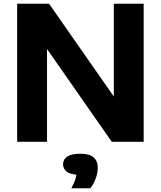

<svg xmlns="http://www.w3.org/2000/svg" viewBox="-20 -760 862 1029"><path d="M72 0V-740H243L619 -201H590V-740H750V0H579L203 -539H232V0ZM362.5 249Q380 216 386.2 192.8Q392.5 169.5 392.5 145L422.5 177H411Q361 177 339.5 161.5Q318 146 318 120.5Q318 94 340.2 79Q362.5 64 410.5 64Q459.5 64 481.8 83.5Q504 103 504 139Q504 165.5 493.2 195.8Q482.5 226 464 249Z"/></svg>

Font: Encode Sans SC SemiExpanded
Style: Bold
Weight: 700
Width: 6
Designer: Multiple Designers
Foundry: Impallari Type
Version: Version 3.002